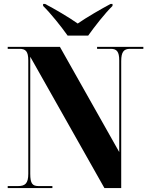

<svg xmlns="http://www.w3.org/2000/svg" viewBox="-20 -951 752 971"><path d="M322 -771H426C458 -816 510 -883 549 -921V-931H539C494 -907 419 -864 373 -832C328 -864 254 -907 208 -931H198V-921C237 -883 290 -816 322 -771ZM19 0H245V-10H175C144 -10 133 -23 133 -72V-664L508 0H593V-642C593 -688 606 -704 637 -704H705V-714H471V-704H541C570 -704 583 -690 583 -646V-182L283 -714H19V-704H79C109 -704 123 -692 123 -646V-72C123 -23 107 -10 71 -10H19Z"/></svg>

Font: Noto Serif Display Condensed Black
Style: Regular
Weight: 900
Width: 3
Designer: Monotype Design Team
Foundry: Monotype Imaging Inc.
Version: Version 2.009